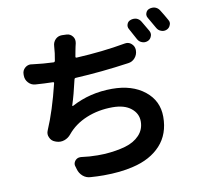

<svg xmlns="http://www.w3.org/2000/svg" viewBox="-95 -956 1190 1119"><g transform="rotate(-10 500.0 -396.5)"><path d="M682.6 -674.8Q687.5 -675.8 692.4 -675.8Q709 -675.8 721.7 -665Q739.3 -650.4 740.2 -627.9V-625Q740.2 -599.6 724.1 -580.6Q708 -561.5 683.6 -558.6Q520.5 -535.2 367.2 -527.3Q360.4 -527.3 358.4 -519.5Q337.9 -429.7 319.3 -373Q318.4 -371.1 319.8 -369.6Q321.3 -368.2 323.2 -369.1Q432.6 -427.7 563.5 -427.7Q682.6 -427.7 756.3 -369.1Q830.1 -310.5 830.1 -215.8Q830.1 -113.3 770 -47.9Q710 17.6 604.5 42Q528.3 60.5 429.7 60.5Q392.6 60.5 352.5 57.6Q326.2 56.6 306.6 39.6Q287.1 22.5 280.3 -2.9L275.4 -19.5Q273.4 -25.4 273.4 -30.3Q273.4 -43 283.2 -54.7Q294.9 -67.4 311.5 -67.4Q314.5 -67.4 317.4 -67.4Q367.2 -60.5 415 -60.5Q437.5 -60.5 459 -61.5Q527.3 -66.4 580.1 -81.5Q632.8 -96.7 664.6 -130.4Q696.3 -164.1 696.3 -211.9Q696.3 -258.8 657.2 -290Q618.2 -321.3 547.9 -321.3Q463.9 -321.3 393.1 -292Q322.3 -262.7 278.3 -209Q261.7 -188.5 238.3 -180.7Q226.6 -176.8 214.8 -176.8Q203.1 -176.8 191.4 -180.7L183.6 -183.6Q162.1 -191.4 153.3 -212.9Q148.4 -222.7 148.4 -233.4Q148.4 -244.1 153.3 -254.9Q199.2 -361.3 237.3 -517.6Q239.3 -525.4 231.4 -525.4Q180.7 -526.4 127.9 -530.3Q104.5 -532.2 87.9 -550.3Q71.3 -568.4 71.3 -592.8V-600.6Q71.3 -623 87.9 -637.7Q102.5 -650.4 121.1 -650.4Q124 -650.4 127.9 -649.4Q198.2 -640.6 255.9 -638.7Q262.7 -638.7 264.6 -646.5Q266.6 -655.3 271.5 -689.5Q273.4 -713.9 275.4 -731.4Q276.4 -754.9 293 -771.5Q308.6 -786.1 330.1 -786.1Q331.1 -786.1 333 -786.1L358.4 -785.2Q379.9 -784.2 393.6 -766.6Q403.3 -753.9 403.3 -738.3Q403.3 -732.4 402.3 -726.6Q400.4 -721.7 397.5 -706.1Q394.5 -690.4 392.6 -681.6L386.7 -649.4Q385.7 -646.5 387.7 -644.5Q389.6 -642.6 392.6 -642.6Q546.9 -650.4 682.6 -674.8ZM722.7 -752Q716.8 -760.7 716.8 -770.5Q716.8 -776.4 718.8 -782.2Q723.6 -797.9 739.3 -803.7Q749 -807.6 758.8 -807.6Q766.6 -807.6 774.4 -805.7Q792 -799.8 801.8 -783.2Q819.3 -754.9 837.9 -721.7Q842.8 -711.9 842.8 -703.1Q842.8 -696.3 839.8 -689.5Q834 -672.9 818.4 -666Q808.6 -662.1 799.8 -662.1Q792 -662.1 784.2 -665Q766.6 -670.9 757.8 -687.5Q737.3 -726.6 722.7 -752ZM841.8 -797.9Q835.9 -806.6 835.9 -816.4Q835.9 -821.3 837.9 -827.1Q842.8 -842.8 857.4 -848.6Q867.2 -852.5 877 -852.5Q884.8 -852.5 892.6 -850.6Q910.2 -844.7 919.9 -829.1Q938.5 -799.8 957 -766.6Q962.9 -757.8 962.9 -748Q962.9 -742.2 960 -735.4Q954.1 -718.8 938.5 -711.9Q929.7 -708 920.9 -708Q913.1 -708 905.3 -710.9Q887.7 -716.8 878.9 -733.4Q859.4 -768.6 841.8 -797.9Z"/></g></svg>

Font: Gen Jyuu Gothic Bold
Style: Bold
Weight: 700
Designer: [Source Han Sans]
Ryoko NISHIZUKA  (kana & ideographs); Paul D. Hunt (Latin, Greek & Cyrillic); Wenlong ZHANG  (bopomofo
Version: Version 1.002.20150607